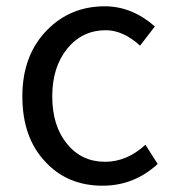

<svg xmlns="http://www.w3.org/2000/svg" viewBox="-20 -577 549 610"><path d="M125 -62Q51 -139 51 -271Q51 -402 130 -482Q204 -557 313 -557Q399 -557 472 -493L425 -432Q371 -481 316 -481Q242 -481 194 -423Q146 -364 146 -271Q146 -177 193 -120Q239 -63 314 -63Q383 -63 442 -117L481 -56Q406 13 306 13Q195 13 125 -62Z"/></svg>

Font: `nÑOSR
Style: Regular
Weight: 400
Designer: Ryoko NISHIZUKA ¬âXZm¬º[P (kana & ideographs); Paul D. Hunt (Latin, Greek & Cyrillic); Wenlong ZHANG _ e¬á¬ü¬ô (bopomof
Foundry: Adobe Systems Incorporated
Version: Version 1.00 June 24, 2014, initial release